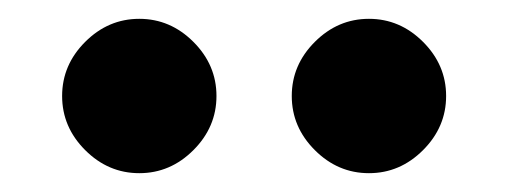

<svg xmlns="http://www.w3.org/2000/svg" viewBox="-20 -841 540 204"><path d="M46 -739Q46 -772 70.5 -796.5Q95 -821 128 -821Q161 -821 185.5 -796.5Q210 -772 210 -739Q210 -706 185.5 -681.5Q161 -657 128 -657Q95 -657 70.5 -681.5Q46 -706 46 -739ZM290 -739Q290 -772 314.5 -796.5Q339 -821 372 -821Q405 -821 429.5 -796.5Q454 -772 454 -739Q454 -706 429.5 -681.5Q405 -657 372 -657Q339 -657 314.5 -681.5Q290 -706 290 -739Z"/></svg>

Font: Martel Sans ExtraBold
Style: Regular
Weight: 800
Designer: Dan Reynolds and Mathieu Réguer
Foundry: Dan Reynolds and Mathieu Réguer
Version: Version 1.002; ttfautohint (v1.1) -l 5 -r 5 -G 72 -x 0 -D la